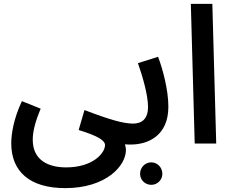

<svg xmlns="http://www.w3.org/2000/svg" viewBox="-20 -741 1197 991"><path d="M38 0C39 145 134 230 317 230C526 230 630 116 630 33C630 23 627 12 625 4C634 5 648 5 656 5C700 5 719 -18 719 -51C719 -80 701 -103 666 -103C616 -104 552 -121 416 -173L386 -70C490 -38 522 -15 522 8C522 49 459 124 318 123C229 122 149 86 149 -20C149 -61 161 -111 190 -180L93 -219C50 -127 38 -49 38 0Z M655 5C745 5 849 -41 849 -190C849 -276 821 -381 796 -448L692 -415C718 -341 744 -248 744 -190C744 -123 709 -103 665 -103ZM761 213C793 213 818 187 818 156C818 124 793 97 761 97C728 97 703 124 703 156C703 187 728 213 761 213Z M985 0H1096L1076 -721H965Z"/></svg>

Font: Noto Sans Arabic UI XCn SmBd
Style: Regular
Weight: 600
Width: 2
Designer: Monotype Design Team, Nadine Chahine and Nizar Qandah
Foundry: Monotype Imaging Inc.
Version: Version 2.010